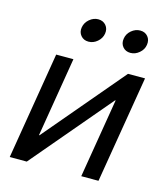

<svg xmlns="http://www.w3.org/2000/svg" viewBox="-110 -819 783 904"><g transform="rotate(15 281.5 -367.0)"><path d="M454.6 0H370.6L434.6 -386.2H432.1L105 0H22L108.4 -522.5H192.4L128.4 -135.3H130.9L458.5 -522.5H541.5ZM443.4 -620.6Q419.4 -620.6 405.8 -637.2Q392.1 -653.8 396 -677.2Q399.4 -701.2 418.9 -717.8Q438.5 -734.4 461.9 -734.4Q485.8 -734.4 499.5 -717.8Q513.2 -701.2 509.3 -677.2Q505.9 -653.8 486.3 -637.2Q466.8 -620.6 443.4 -620.6ZM238.8 -620.6Q215.3 -620.6 201.4 -637.2Q187.5 -653.8 191.4 -677.2Q195.3 -701.2 214.8 -717.8Q234.4 -734.4 257.3 -734.4Q281.2 -734.4 295.2 -717.8Q309.1 -701.2 305.2 -677.2Q301.3 -653.8 282 -637.2Q262.7 -620.6 238.8 -620.6Z"/></g></svg>

Font: Inter 28pt
Style: Italic
Weight: 400
Italic angle: -9.3988°
Designer: Rasmus Andersson
Foundry: rsms
Version: Version 4.001;git-66647c0bb